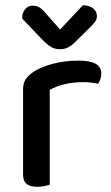

<svg xmlns="http://www.w3.org/2000/svg" viewBox="-20 -715 429 741"><path d="M172 -368V-221H69V-370Q69 -394 79.5 -409.5Q90 -425 111 -439Q139 -457 184.5 -469Q230 -481 284 -481Q371 -481 371 -432Q371 -420 367.5 -410Q364 -400 359 -392Q349 -394 333.5 -396Q318 -398 302 -398Q261 -398 227.5 -389.5Q194 -381 172 -368ZM69 -264 172 -255V-2Q165 0 152.5 3Q140 6 125 6Q97 6 83 -5Q69 -16 69 -41ZM157 -663 212 -601 300 -695Q325 -694 339.5 -682.5Q354 -671 354 -653Q354 -639 345.5 -629Q337 -619 323 -605L264 -547Q252 -536 239.5 -530.5Q227 -525 212 -525Q200 -525 190 -528Q180 -531 170.5 -538Q161 -545 148 -557L66 -643Q65 -655 69.5 -666.5Q74 -678 83 -685.5Q92 -693 106 -693Q121 -693 131.5 -687Q142 -681 157 -663Z"/></svg>

Font: Baloo Bhaijaan 2 Medium
Style: Regular
Weight: 500
Designer: Sanskriti Dholi, Noopur Datye and Ek Type
Foundry: Ek Type
Version: Version 1.701